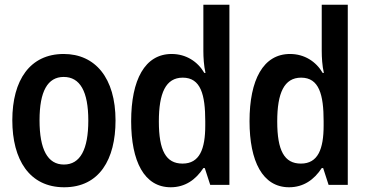

<svg xmlns="http://www.w3.org/2000/svg" viewBox="-20 -781 1540 811"><path d="M251 10C400 10 468 -108 468 -272C468 -452 382 -553 249 -553C107 -553 32 -443 32 -273C32 -107 104 10 251 10ZM250 -86C181 -86 147 -150 147 -273C147 -395 181 -456 249 -456C318 -456 353 -395 353 -272C353 -150 319 -86 250 -86Z M701 10C762 10 807 -22 839 -71H845L868 0H949V-761H839V-566C839 -539 841 -503 848 -473H843C815 -521 766 -553 705 -553C592 -553 534 -444 534 -269C534 -100 589 10 701 10ZM751 -90C681 -90 651 -145 651 -268C651 -388 680 -453 752 -453C828 -453 847 -381 847 -269V-251C847 -151 823 -90 751 -90Z M1201 10C1262 10 1307 -22 1339 -71H1345L1368 0H1449V-761H1339V-566C1339 -539 1341 -503 1348 -473H1343C1315 -521 1266 -553 1205 -553C1092 -553 1034 -444 1034 -269C1034 -100 1089 10 1201 10ZM1251 -90C1181 -90 1151 -145 1151 -268C1151 -388 1180 -453 1252 -453C1328 -453 1347 -381 1347 -269V-251C1347 -151 1323 -90 1251 -90Z"/></svg>

Font: Noto Sans Mono ExtraCondensed SemiBold
Style: Regular
Weight: 600
Width: 2
Designer: Monotype Design Team
Foundry: Monotype Imaging Inc.
Version: Version 2.014